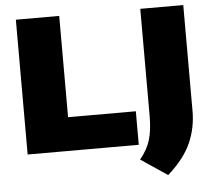

<svg xmlns="http://www.w3.org/2000/svg" viewBox="-60 -806 1168 1050"><g transform="rotate(-5 524.5 -280.5)"><path d="M65 0V-740H303V-184H675V0ZM821 179 675 81Q716.5 31.5 732.2 -21.2Q748 -74 748 -151V-740H984V-159Q984 -65.5 948.2 15.8Q912.5 97 821 179Z"/></g></svg>

Font: Encode Sans Expanded Black
Style: Regular
Weight: 900
Width: 7
Designer: Multiple Designers
Foundry: Impallari Type
Version: Version 3.000; ttfautohint (v1.8.3) -l 8 -r 50 -G 200 -x 14 